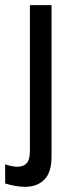

<svg xmlns="http://www.w3.org/2000/svg" viewBox="-45 -513 291 745"><path d="M52 212Q35 212 15 208.5Q-5 205 -25 199V125Q-9 130 3 132Q15 134 22 134Q46 134 58.5 120.5Q71 107 71 73V-493H155V95Q155 156 127 184Q99 212 52 212Z"/></svg>

Font: Hanken Grotesk
Style: Regular
Weight: 400
Designer: Alfredo Marco Pradil
Foundry: Hanken Design Co.
Version: Version 3.013